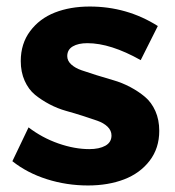

<svg xmlns="http://www.w3.org/2000/svg" viewBox="-20 -565 539 591"><path d="M18.1 -68.8 67.9 -172.9Q109.4 -141.1 159.4 -123.5Q209.5 -106 254.9 -106Q285.6 -106 304.4 -116.5Q323.2 -127 323.2 -147.9Q323.2 -163.1 311.3 -174.8Q299.3 -186.5 279.5 -193.4Q259.8 -200.2 234.9 -208.3Q210 -216.3 183.6 -223.6Q157.2 -231 132.3 -244.1Q107.4 -257.3 87.6 -273.4Q67.9 -289.6 55.9 -316.4Q43.9 -343.3 43.9 -377Q43.9 -430.7 72.8 -469.2Q101.6 -507.8 148.9 -526.4Q196.3 -544.9 255.9 -544.9Q371.1 -544.9 465.8 -484.9L413.1 -379.9Q320.3 -432.1 249 -432.1Q220.7 -432.1 203.9 -422.1Q187 -412.1 187 -392.1Q187 -377.9 199.2 -366.7Q211.4 -355.5 231.4 -348.6Q251.5 -341.8 276.9 -333.7Q302.2 -325.7 328.9 -318.1Q355.5 -310.5 380.9 -297.1Q406.2 -283.7 426.3 -266.8Q446.3 -250 458.3 -223.1Q470.2 -196.3 470.2 -162.1Q470.2 -108.9 440.7 -70.3Q411.1 -31.7 362.1 -12.9Q313 5.9 251 5.9Q185.1 5.9 124.3 -13.4Q63.5 -32.7 18.1 -68.8Z"/></svg>

Font: Montserrat Semi Bold
Style: Regular
Weight: 600
Designer: Julieta Ulanovsky
Foundry: Julieta Ulanovsky
Version: Version 3.001;PS 003.001;hotconv 1.0.70;makeotf.lib2.5.58329